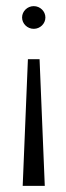

<svg xmlns="http://www.w3.org/2000/svg" viewBox="-20 -621 214 626"><path d="M52 -564C52 -544 69 -527 90 -527C111 -527 128 -544 128 -564C128 -584 111 -601 90 -601C69 -601 52 -584 52 -564ZM54 -15H126L109 -428H71Z"/></svg>

Font: Charger Sport
Style: HL
Weight: 100
Designer: Jasper
Foundry: Cannot Into Space Fonts
Version: Version 1.1